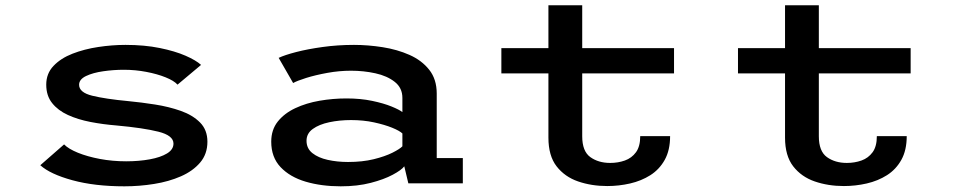

<svg xmlns="http://www.w3.org/2000/svg" viewBox="-20 -678 3540 710"><path d="M440 11Q330 11 247.8 -11.5Q165.5 -34 129 -67L217 -144Q233 -127.5 268 -113.2Q303 -99 349.5 -90.2Q396 -81.5 446.5 -81.5Q494 -81.5 533.8 -88.8Q573.5 -96 597.5 -110.5Q621.5 -125 621.5 -147Q621.5 -177 565.8 -191Q510 -205 411 -214Q361 -218 314.5 -227Q268 -236 231.2 -252.8Q194.5 -269.5 172.8 -296.8Q151 -324 151 -365Q151 -406 177.8 -434.2Q204.5 -462.5 248.2 -479.5Q292 -496.5 343.2 -504.2Q394.5 -512 444 -512Q514 -512 570.5 -500.5Q627 -489 666 -472Q705 -455 723.5 -438L636.5 -365Q623.5 -379.5 592.5 -392Q561.5 -404.5 521 -412.2Q480.5 -420 438 -420Q400 -420 361.8 -414.5Q323.5 -409 298 -396.8Q272.5 -384.5 272.5 -364.5Q272.5 -336 321.2 -324Q370 -312 455 -304Q502.5 -299.5 553.5 -291.5Q604.5 -283.5 648.5 -268Q692.5 -252.5 719.8 -225Q747 -197.5 747 -154Q747 -108.5 720.2 -77Q693.5 -45.5 649 -26Q604.5 -6.5 550 2.2Q495.5 11 440 11Z M1240 11Q1168.5 11 1110.2 -6.2Q1052 -23.5 1017.5 -60Q983 -96.5 983 -154Q983 -198 1007.2 -228.5Q1031.5 -259 1072 -278Q1112.5 -297 1161.8 -305.5Q1211 -314 1261 -314Q1313.5 -314 1356.2 -305Q1399 -296 1427.8 -284.2Q1456.5 -272.5 1468 -263.5V-316Q1468 -353 1439.8 -375.2Q1411.5 -397.5 1368 -407Q1324.5 -416.5 1278 -416.5Q1234.5 -416.5 1190.5 -408.5Q1146.5 -400.5 1112.2 -389.8Q1078 -379 1064 -371L1010.5 -464Q1032.5 -474.5 1075 -485.5Q1117.5 -496.5 1173 -504.2Q1228.5 -512 1289 -512Q1341 -512 1395 -503.5Q1449 -495 1494.2 -475Q1539.5 -455 1567.2 -420Q1595 -385 1595 -332V-93.5H1691.5V0H1490L1475 -63Q1464.5 -49 1432.2 -31.8Q1400 -14.5 1351 -1.8Q1302 11 1240 11ZM1267 -79Q1320 -79 1361.8 -89.2Q1403.5 -99.5 1431 -113.2Q1458.5 -127 1468 -137V-184.5Q1457.5 -194.5 1429.8 -205.8Q1402 -217 1363 -225.5Q1324 -234 1278 -234Q1235.5 -234 1197.8 -226Q1160 -218 1136.8 -201.2Q1113.5 -184.5 1113.5 -157.5Q1113.5 -129 1135.2 -111.8Q1157 -94.5 1192 -86.8Q1227 -79 1267 -79Z M2008 -169V-406.5H1834V-500H2008V-658.5H2133V-500H2472.5V-406.5H2133V-174Q2133 -118.5 2163 -97Q2193 -75.5 2236.5 -75.5Q2265.5 -75.5 2290.8 -84.5Q2316 -93.5 2331.8 -115Q2347.5 -136.5 2347.5 -174.5H2458Q2458 -122.5 2438.2 -87Q2418.5 -51.5 2385 -30.2Q2351.5 -9 2310 0.5Q2268.5 10 2225.5 10Q2167.5 10 2118 -7Q2068.5 -24 2038.2 -63Q2008 -102 2008 -169Z M2883 -169V-406.5H2709V-500H2883V-658.5H3008V-500H3347.5V-406.5H3008V-174Q3008 -118.5 3038 -97Q3068 -75.5 3111.5 -75.5Q3140.5 -75.5 3165.8 -84.5Q3191 -93.5 3206.8 -115Q3222.5 -136.5 3222.5 -174.5H3333Q3333 -122.5 3313.2 -87Q3293.5 -51.5 3260 -30.2Q3226.5 -9 3185 0.5Q3143.5 10 3100.5 10Q3042.5 10 2993 -7Q2943.5 -24 2913.2 -63Q2883 -102 2883 -169Z"/></svg>

Font: Trispace SemiExpanded Medium
Style: Regular
Weight: 500
Width: 6
Designer: Tyler Finck
Foundry: Etcetera Type Company
Version: Version 1.210; ttfautohint (v1.8.3)